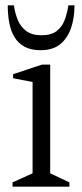

<svg xmlns="http://www.w3.org/2000/svg" viewBox="-20 -699 306 719"><path d="M27 0V-16L102 -50V-392L29 -406V-421L137 -457H168V-50L240 -16V0ZM132 -511Q96 -511 72 -524Q48 -537 34 -560.5Q20 -584 14.5 -614.5Q9 -645 9 -679H32Q36 -651 46 -625.5Q56 -600 77.5 -583.5Q99 -567 135 -567Q172 -567 192.5 -583Q213 -599 222.5 -625Q232 -651 236 -679H259Q259 -632 246 -594Q233 -556 205.5 -533.5Q178 -511 132 -511Z"/></svg>

Font: Ancizar Serif Light
Style: Regular
Weight: 300
Designer: Cesar Puertas, Viviana Monsalve, Julian Moncada, Julian Prieto, Jose Castro, Felipe Aragon, Mariel Hernandez, Sara Alarc
Version: Version 8.100